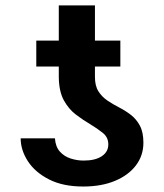

<svg xmlns="http://www.w3.org/2000/svg" viewBox="-20 -678 604 708"><path d="M379.4 -145.5Q379.4 -171.4 359.6 -187.5Q339.8 -203.6 313 -219.7Q287.1 -234.9 260.3 -255.1Q233.4 -275.4 215.3 -308.3Q197.3 -341.3 196.8 -394.5V-432.6H113.8V-528.3H196.8V-658.2H330.1V-528.3H423.8V-432.6H330.1V-394.5Q330.1 -361.3 343 -341.1Q356 -320.8 376.2 -307.1Q396.5 -293.5 419.4 -281.7Q442.4 -270 462.6 -254.4Q482.9 -238.8 495.8 -214.6Q508.8 -190.4 508.8 -151.9Q508.8 -104.5 481.2 -68.1Q453.6 -31.7 403.8 -11Q354 9.8 286.6 9.8Q211.9 9.8 160.4 -16.6Q108.9 -43 82.5 -84Q56.2 -125 56.2 -168H182.6Q184.6 -137.2 200.7 -119.1Q216.8 -101.1 240.5 -93.5Q264.2 -85.9 288.6 -85.9Q331.5 -85.9 355.5 -102.1Q379.4 -118.2 379.4 -145.5Z"/></svg>

Font: Inter Semi Bold
Style: Regular
Weight: 600
Designer: Rasmus Andersson
Foundry: rsms
Version: Version 4.000;git-e0f93cc